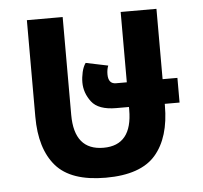

<svg xmlns="http://www.w3.org/2000/svg" viewBox="-44 -562 656 620"><g transform="rotate(-5 284.5 -252.5)"><path d="M485 -204V-209H533V-289H485V-517H369V-289H334Q309 -289 309 -320Q309 -336 314 -348L242 -363Q234 -352 230 -334.5Q226 -317 226 -301Q226 -267 248 -238Q270 -209 328 -209H369V-200Q369 -85 276 -85Q181 -85 181 -200V-517H65V-204Q65 -100 113.5 -44Q162 12 275 12Q388 12 436.5 -44Q485 -100 485 -204Z"/></g></svg>

Font: Noto Sans Thai UI Condensed Semi
Style: Regular
Weight: 600
Width: 3
Designer: Monotype Design Team
Foundry: Monotype Imaging Inc.
Version: Version 1.901